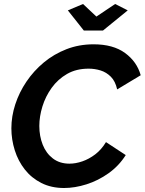

<svg xmlns="http://www.w3.org/2000/svg" viewBox="-20 -936 725 962"><path d="M301 6Q237 6 187.5 -19Q138 -44 104.5 -86.5Q71 -129 54 -183Q37 -237 37 -293Q37 -353 56.5 -413Q76 -473 112.5 -527Q149 -581 199.5 -623Q250 -665 313 -689.5Q376 -714 449 -714Q547 -714 606.5 -670.5Q666 -627 685 -559L567 -488Q558 -529 535.5 -551.5Q513 -574 484 -583Q455 -592 424 -592Q362 -592 316 -565.5Q270 -539 239 -496Q208 -453 192.5 -402.5Q177 -352 177 -305Q177 -254 194 -211Q211 -168 245 -142Q279 -116 328 -116Q359 -116 392.5 -127.5Q426 -139 457 -162.5Q488 -186 511 -224L610 -159Q576 -105 524 -68Q472 -31 413.5 -12.5Q355 6 301 6ZM320 -884 396 -916 463 -853 557 -916 620 -884 496 -783H400Z"/></svg>

Font: Raleway Thin
Style: Bold Italic
Weight: 700
Italic angle: -12°
Version: Version 4.026